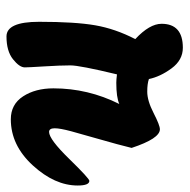

<svg xmlns="http://www.w3.org/2000/svg" viewBox="-16 -538 570 577"><g transform="rotate(90 268.5 -249.0)"><path d="M368 -445Q396 -445 424 -360Q414 -319 398.5 -265.5Q383 -212 374 -178.5Q365 -145 365 -129Q365 -112 376 -112Q398 -112 457 -172.5Q516 -233 523 -233Q537 -233 537 -198Q537 -129 476.5 -63Q416 3 338 3Q293 3 269 -34Q245 -71 245 -125Q245 -229 292 -323Q272 -314 228 -314Q219 -314 203 -316Q176 -204 176 -176Q176 -146 179 -98Q182 -50 182 -39Q182 -23 157.5 -3.5Q133 16 89 16Q45 16 45 -82Q45 -190 55.5 -250.5Q66 -311 97 -371Q51 -414 51 -450Q51 -514 123 -514Q160 -514 185 -480Q210 -446 217 -412Q231 -407 255 -407Q282 -407 319 -426Q356 -445 368 -445Z"/></g></svg>

Font: LeckerliOne
Style: Regular
Weight: 400
Designer: Gesine Todt
Foundry: Gesine Todt
Version: Version 1.000